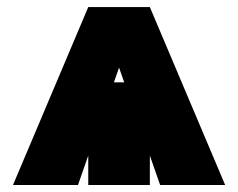

<svg xmlns="http://www.w3.org/2000/svg" viewBox="-20 -528 680 548"><path d="M231.9 0V-84L202.6 0H17.1L231.9 -507.8H407.7L622.6 0H437L407.7 -84V0ZM319.8 -335 305.2 -293H334.5Z"/></svg>

Font: Giphurs Black
Style: Regular
Weight: 900
Version: Version 0.920; ttfautohint (v1.8.4.7-5d5b)